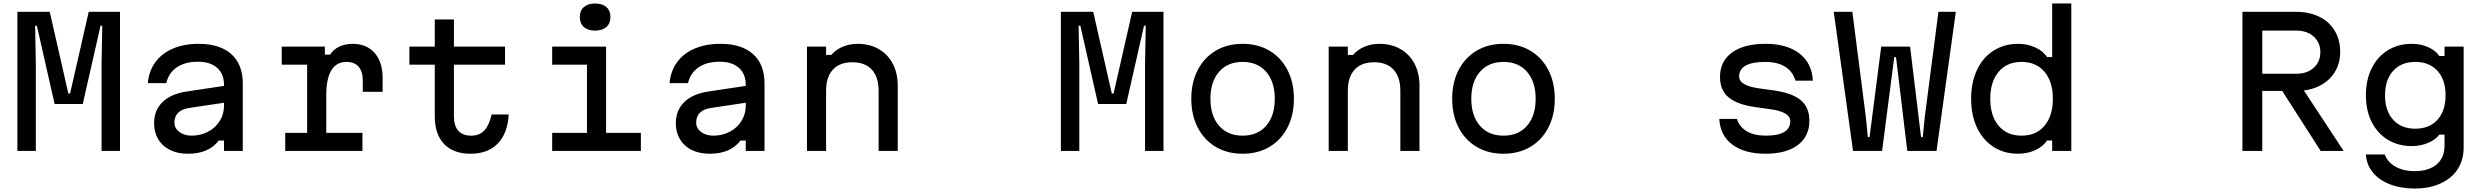

<svg xmlns="http://www.w3.org/2000/svg" viewBox="-20 -868 14290 1104"><path d="M80 -800H266L373 -330H383L490 -800H670V0H564V-500L568 -720H558L456 -270H294L192 -720H182L186 -500V0H80Z M1280 -279 1066 -247Q1024 -240 1003.5 -219Q983 -198 983 -163Q983 -131 1011 -109.5Q1039 -88 1082 -88Q1133 -88 1176 -110.5Q1219 -133 1243.5 -172.5Q1268 -212 1268 -259V-380Q1268 -443 1228.5 -478Q1189 -513 1118 -513Q1044 -513 997 -481Q950 -449 936 -390H830Q836 -459 873 -510Q910 -561 974 -588.5Q1038 -616 1122 -616Q1244 -616 1310 -557Q1376 -498 1376 -388V0H1268V-60H1238Q1209 -22 1165 -3Q1121 16 1060 16Q1001 16 957 -6Q913 -28 889.5 -67.5Q866 -107 866 -160Q866 -234 915 -281.5Q964 -329 1055 -342L1280 -376Z M1848 -600V-554H1878Q1897 -584 1931 -600Q1965 -616 2008 -616Q2088 -616 2134 -563.5Q2180 -511 2180 -420V-340H2066V-404Q2066 -457 2042 -484.5Q2018 -512 1972 -512Q1914 -512 1885 -463.5Q1856 -415 1856 -320V-104H2064V0H1620V-104H1746V-496H1600V-600Z M2590 -600H2884V-496H2590V-200Q2590 -145 2615 -116.5Q2640 -88 2690 -88Q2737 -88 2765 -118Q2793 -148 2807 -210H2905Q2899 -101 2842 -42.5Q2785 16 2686 16Q2587 16 2533.5 -40Q2480 -96 2480 -200V-496H2334V-600H2480V-756H2590Z M3465 -600V-104H3665V0H3155V-104H3355V-496H3155V-600ZM3314 -770Q3314 -807 3337.5 -827.5Q3361 -848 3402 -848Q3443 -848 3466.5 -827.5Q3490 -807 3490 -770Q3490 -733 3466.5 -712.5Q3443 -692 3402 -692Q3361 -692 3337.5 -712.5Q3314 -733 3314 -770Z M4280 -279 4066 -247Q4024 -240 4003.5 -219Q3983 -198 3983 -163Q3983 -131 4011 -109.5Q4039 -88 4082 -88Q4133 -88 4176 -110.5Q4219 -133 4243.5 -172.5Q4268 -212 4268 -259V-380Q4268 -443 4228.5 -478Q4189 -513 4118 -513Q4044 -513 3997 -481Q3950 -449 3936 -390H3830Q3836 -459 3873 -510Q3910 -561 3974 -588.5Q4038 -616 4122 -616Q4244 -616 4310 -557Q4376 -498 4376 -388V0H4268V-60H4238Q4209 -22 4165 -3Q4121 16 4060 16Q4001 16 3957 -6Q3913 -28 3889.5 -67.5Q3866 -107 3866 -160Q3866 -234 3915 -281.5Q3964 -329 4055 -342L4280 -376Z M4620 -600H4730V-552H4760Q4785 -582 4825 -599Q4865 -616 4911 -616Q4980 -616 5032.5 -586Q5085 -556 5113.5 -501.5Q5142 -447 5142 -376V0H5032V-346Q5032 -425 4993 -467.5Q4954 -510 4881 -510Q4808 -510 4769 -467.5Q4730 -425 4730 -346V0H4620Z M6080 -800H6266L6373 -330H6383L6490 -800H6670V0H6564V-500L6568 -720H6558L6456 -270H6294L6192 -720H6182L6186 -500V0H6080Z M6830 -300Q6830 -394 6867 -465.5Q6904 -537 6970.5 -576.5Q7037 -616 7125 -616Q7213 -616 7279.5 -576.5Q7346 -537 7383 -465.5Q7420 -394 7420 -300Q7420 -206 7383 -134.5Q7346 -63 7279.5 -23.5Q7213 16 7125 16Q7037 16 6970.5 -23.5Q6904 -63 6867 -134.5Q6830 -206 6830 -300ZM7310 -300Q7310 -398 7260.5 -455Q7211 -512 7125 -512Q7039 -512 6989.5 -455Q6940 -398 6940 -300Q6940 -202 6989.5 -145Q7039 -88 7125 -88Q7211 -88 7260.5 -145Q7310 -202 7310 -300Z M7620 -600H7730V-552H7760Q7785 -582 7825 -599Q7865 -616 7911 -616Q7980 -616 8032.5 -586Q8085 -556 8113.5 -501.5Q8142 -447 8142 -376V0H8032V-346Q8032 -425 7993 -467.5Q7954 -510 7881 -510Q7808 -510 7769 -467.5Q7730 -425 7730 -346V0H7620Z M8330 -300Q8330 -394 8367 -465.5Q8404 -537 8470.5 -576.5Q8537 -616 8625 -616Q8713 -616 8779.5 -576.5Q8846 -537 8883 -465.5Q8920 -394 8920 -300Q8920 -206 8883 -134.5Q8846 -63 8779.5 -23.5Q8713 16 8625 16Q8537 16 8470.5 -23.5Q8404 -63 8367 -134.5Q8330 -206 8330 -300ZM8810 -300Q8810 -398 8760.5 -455Q8711 -512 8625 -512Q8539 -512 8489.5 -455Q8440 -398 8440 -300Q8440 -202 8489.5 -145Q8539 -88 8625 -88Q8711 -88 8760.5 -145Q8810 -202 8810 -300Z M10134 -88Q10204 -88 10239 -109Q10274 -130 10274 -172Q10274 -198 10245.5 -215Q10217 -232 10160 -240L10074 -252Q9968 -267 9919 -308.5Q9870 -350 9870 -426Q9870 -516 9939 -566Q10008 -616 10132 -616Q10256 -616 10327.5 -560Q10399 -504 10404 -404H10304Q10289 -456 10245 -484Q10201 -512 10130 -512Q10056 -512 10018 -491Q9980 -470 9980 -428Q9980 -402 10008.5 -385Q10037 -368 10094 -360L10180 -348Q10286 -333 10335 -291.5Q10384 -250 10384 -174Q10384 -84 10317.5 -34Q10251 16 10132 16Q10011 16 9941 -36.5Q9871 -89 9866 -184H9967Q9982 -138 10024.5 -113Q10067 -88 10134 -88Z M10708 -200 10720 -80H10730L10797 -600H10963L11026 -80H11036L11048 -200L11126 -800H11226L11115 0H10947L10882 -540H10872L10802 0H10635L10524 -800H10631Z M11314 -300Q11314 -394 11347.5 -465.5Q11381 -537 11442.5 -576.5Q11504 -616 11584 -616Q11638 -616 11683.5 -595Q11729 -574 11750 -540H11780V-848H11890V0H11780V-60H11750Q11729 -26 11683.5 -5Q11638 16 11584 16Q11504 16 11442.5 -23.5Q11381 -63 11347.5 -134.5Q11314 -206 11314 -300ZM11784 -300Q11784 -398 11736 -455Q11688 -512 11604 -512Q11520 -512 11472 -455Q11424 -398 11424 -300Q11424 -202 11472 -145Q11520 -88 11604 -88Q11688 -88 11736 -145Q11784 -202 11784 -300Z M12874 -800H13182Q13258 -800 13315.5 -772Q13373 -744 13404.5 -691.5Q13436 -639 13436 -569Q13436 -503 13404 -452Q13372 -401 13314.5 -373Q13257 -345 13182 -345H12988V0H12874ZM13090 -365H13216L13456 0H13324ZM13322 -568Q13322 -623 13284 -657.5Q13246 -692 13184 -692H12988V-444H13184Q13246 -444 13284 -478.5Q13322 -513 13322 -568Z M13864 216Q13784 216 13721.5 191.5Q13659 167 13623 122.5Q13587 78 13584 20H13692Q13709 65 13754.5 90.5Q13800 116 13864 116Q13945 116 13990.5 77.5Q14036 39 14036 -30V-94H14006Q13984 -64 13940.5 -46Q13897 -28 13848 -28Q13770 -28 13710 -64.5Q13650 -101 13617 -167Q13584 -233 13584 -320Q13584 -408 13617 -475Q13650 -542 13710 -579Q13770 -616 13848 -616Q13898 -616 13941.5 -597Q13985 -578 14006 -546H14036V-600H14146V-20Q14146 51 14112 104Q14078 157 14014 186.5Q13950 216 13864 216ZM13868 -128Q13949 -128 13995.5 -179.5Q14042 -231 14042 -320Q14042 -409 13995.5 -460.5Q13949 -512 13868 -512Q13787 -512 13740.5 -460.5Q13694 -409 13694 -320Q13694 -231 13740.5 -179.5Q13787 -128 13868 -128Z"/></svg>

Font: Martian Mono sWd Rg
Style: Regular
Weight: 400
Width: 6
Monospace: yes
Designer: Roman Shamin
Foundry: Evil Martians
Version: Version 1.000